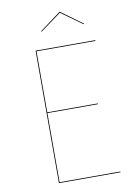

<svg xmlns="http://www.w3.org/2000/svg" viewBox="-93 -912 682 971"><g transform="rotate(-10 247.5 -426.0)"><path d="M176.5 -769.6 283.4 -847.7 392 -769.6 394.9 -771.9 284.8 -851.9H281.8L173.6 -771.9ZM435.8 -680.1H129.3V0H445.6V-3.9H133.3V-358.9H392.8V-362.8H133.3V-676.2H435.6Z"/></g></svg>

Font: Fira Sans Four
Style: Regular
Weight: 100
Designer: Carrois Corporate & Edenspiekermann AG
Foundry: Carrois Corporate GbR & Edenspiekermann AG
Version: Version 4.203;PS 004.203;hotconv 1.0.88;makeotf.lib2.5.64775